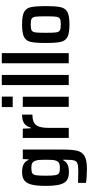

<svg xmlns="http://www.w3.org/2000/svg" viewBox="553 -1336 985 2131"><g transform="rotate(-90 1045.5 -270.5)"><path d="M81 191V103Q156 106 210 106Q272 106 297.5 96Q323 86 330.5 58.5Q338 31 338 -36V-62H332Q316 -27 283.5 -12.5Q251 2 203 2Q143 2 110 -21Q77 -44 62.5 -99.5Q48 -155 48 -256Q48 -359 63 -415Q78 -471 111 -494.5Q144 -518 204 -518Q250 -518 284.5 -502.5Q319 -487 336 -446H342L346 -510H451V-64Q451 41 437.5 95Q424 149 378.5 175.5Q333 202 236 202Q195 202 151 199Q107 196 81 191ZM326 -138Q334 -155 336 -181.5Q338 -208 338 -256Q338 -300 336 -326Q334 -352 327 -369Q319 -394 301.5 -404.5Q284 -415 251 -415Q207 -415 189.5 -405.5Q172 -396 166.5 -365Q161 -334 161 -256Q161 -180 167 -148.5Q173 -117 190.5 -107.5Q208 -98 251 -98Q283 -98 300 -107Q317 -116 326 -138Z M580 -510H683L687 -422H695Q711 -477 746 -497.5Q781 -518 839 -518V-403Q782 -403 750.5 -385.5Q719 -368 705.5 -329Q692 -290 692 -222V0H580Z M923 -622V-743H1039V-622ZM925 0V-510H1037V0Z M1167 0V-743H1279V0Z M1409 0V-743H1521V0Z M1634 -255Q1634 -371 1646 -422.5Q1658 -474 1700 -496Q1742 -518 1839 -518Q1935 -518 1977 -496Q2019 -474 2031 -422.5Q2043 -371 2043 -255Q2043 -140 2031 -88.5Q2019 -37 1977 -14.5Q1935 8 1839 8Q1743 8 1700.5 -14.5Q1658 -37 1646 -88.5Q1634 -140 1634 -255ZM1930 -255Q1930 -340 1925.5 -370.5Q1921 -401 1903.5 -411.5Q1886 -422 1839 -422Q1791 -422 1773.5 -411.5Q1756 -401 1751.5 -370.5Q1747 -340 1747 -255Q1747 -171 1751.5 -140Q1756 -109 1774 -98.5Q1792 -88 1839 -88Q1886 -88 1903.5 -98.5Q1921 -109 1925.5 -140Q1930 -171 1930 -255Z"/></g></svg>

Font: Saira Semi Condensed Medium
Style: Regular
Weight: 500
Width: 4
Designer: Hector Gatti with collaboration of the Omnibus-Type team
Foundry: Omnibus-Type
Version: Version 1.001; ttfautohint (v1.8)